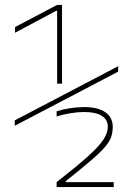

<svg xmlns="http://www.w3.org/2000/svg" viewBox="-20 -755 540 780"><path d="M212 -415V-711H208L41 -622V-645L212 -735H232V-415ZM210 -15Q293 -80 338 -120.5Q383 -161 400.5 -188.5Q418 -216 418 -240Q418 -269 393.5 -284.5Q369 -300 322 -300Q297 -300 266.5 -295Q236 -290 210 -282V-303Q235 -311 265 -315.5Q295 -320 322 -320Q378 -320 408 -299Q438 -278 438 -240Q438 -219 432 -200Q426 -181 407 -158.5Q388 -136 349.5 -103Q311 -70 247 -19V-15H442V5H210ZM40 -244V-266L460 -486V-464Z"/></svg>

Font: M PLUS 1 Code Thin
Style: Regular
Weight: 250
Designer: Coji Morishita
Foundry: UNDERFOREST DESIGN
Version: Version 1.002